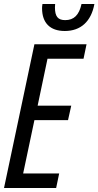

<svg xmlns="http://www.w3.org/2000/svg" viewBox="-20 -934 489 954"><path d="M302 -780C381 -780 433 -827 449 -914H385C373 -859 347 -834 304 -834C268 -834 253 -852 253 -897C253 -899 253 -904 254 -914H191C189 -903 189 -897 189 -893C189 -820 229 -780 302 -780ZM0 0H259L274 -72H95L151 -337H318L334 -409H167L216 -642H395L410 -714H151Z"/></svg>

Font: Noto Sans ExtraCondensed
Style: Italic
Weight: 400
Width: 2
Italic angle: -12°
Designer: Monotype Design Team
Foundry: Monotype Imaging Inc.
Version: Version 2.013